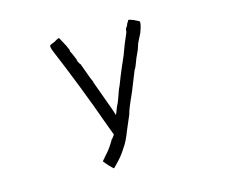

<svg xmlns="http://www.w3.org/2000/svg" viewBox="-108 -763 1268 1081"><g transform="rotate(-15 525.5 -222.5)"><path d="M289.1 -601.6Q320.3 -621.1 320.3 -613.3L347.7 -562.5L359.4 -535.2V-531.2V-527.3L367.2 -511.7L378.9 -484.4L386.7 -464.8Q378.9 -472.7 384.8 -462.9Q390.6 -453.1 394.5 -445.3L398.4 -441.4L414.1 -398.4L429.7 -355.5L441.4 -328.1V-324.2L503.9 -152.3L515.6 -117.2V-113.3L519.5 -121.1Q523.4 -128.9 523.4 -128.9L527.3 -140.6L535.2 -160.2L543 -175.8L550.8 -195.3L570.3 -250Q578.1 -265.6 584 -281.2Q589.8 -296.9 597.7 -316.4Q605.5 -335.9 617.2 -363.3Q628.9 -390.6 644.5 -425.8L668 -488.3L691.4 -543Q695.3 -550.8 695.3 -560.5Q695.3 -570.3 703.1 -578.1Q703.1 -582 707 -582V-585.9L710.9 -593.8Q710.9 -597.7 712.9 -597.7Q714.8 -597.7 714.8 -601.6Q718.8 -605.5 718.8 -607.4Q718.8 -609.4 722.7 -613.3Q730.5 -613.3 738.3 -609.4L750 -605.5L765.6 -597.7L781.2 -589.8Q789.1 -582 769.5 -527.3Q765.6 -519.5 765.6 -519.5L750 -488.3Q746.1 -480.5 746.1 -480.5L742.2 -472.7L730.5 -437.5L710.9 -394.5Q691.4 -339.8 683.6 -332L636.7 -214.8Q593.8 -121.1 589.8 -97.7L554.7 -15.6Q543 15.6 531.2 39.1Q519.5 62.5 507.8 78.1Q496.1 97.7 480.5 117.2Q464.8 136.7 445.3 156.2L429.7 171.9H425.8L402.3 148.4L378.9 121.1V117.2L402.3 89.8Q429.7 62.5 460.9 7.8V11.7Q464.8 3.9 468.8 0Q472.7 -3.9 476.6 -11.7L453.1 -74.2Q410.2 -195.3 361.3 -320.3Q312.5 -445.3 269.5 -546.9Q253.9 -582 261.7 -589.8L269.5 -593.8Z"/></g></svg>

Font: 和音 by 宁静之雨，公众号njzyshare
Style: Regular
Weight: 400
Designer: Steve Matteson
Foundry: Ascender Corporation
Version: Version 6.00;June 8, 2018;FontCreator 11.0.0.2388 32-bit